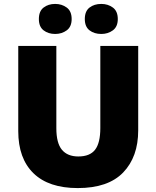

<svg xmlns="http://www.w3.org/2000/svg" viewBox="-20 -948 797 978"><path d="M684 -284Q684 -149 607.5 -69.5Q531 10 376 10Q228 10 150.5 -65.5Q73 -141 73 -280V-714H267V-295Q267 -219 295.5 -185Q324 -151 379 -151Q438 -151 464.5 -185.5Q491 -220 491 -296V-714H684ZM178 -851Q178 -891 202 -909.5Q226 -928 261 -928Q295 -928 320 -909.5Q345 -891 345 -851Q345 -812 320 -793.5Q295 -775 261 -775Q226 -775 202 -793.5Q178 -812 178 -851ZM412 -851Q412 -891 436 -909.5Q460 -928 496 -928Q530 -928 555 -909.5Q580 -891 580 -851Q580 -812 555 -793.5Q530 -775 496 -775Q460 -775 436 -793.5Q412 -812 412 -851Z"/></svg>

Font: Noto Sans Thaana Black
Style: Regular
Weight: 900
Designer: David Williams
Foundry: Google Inc.
Version: Version 3.001; ttfautohint (v1.8.4.7-5d5b)